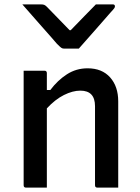

<svg xmlns="http://www.w3.org/2000/svg" viewBox="-20 -857 640 877"><path d="M340 -635H272Q265 -635 259.5 -639Q254 -643 240 -657Q233 -666 214.5 -686.5Q196 -707 172.5 -734Q149 -761 125 -788Q101 -815 82 -837H165Q176 -837 181.5 -835Q187 -833 194 -826Q205 -815 231.5 -787.5Q258 -760 298 -719H303Q342 -759 368.5 -786.5Q395 -814 418 -837H495Q505 -837 505 -828Q505 -824 502 -819.5Q499 -815 485 -800Q473 -787 453.5 -764Q434 -741 411.5 -716Q389 -691 370 -669Q351 -647 340 -635ZM194 0H99Q88 0 88 -11V-534H183Q194 -534 194 -523V-446H210Q243 -490 285.5 -517.5Q328 -545 380 -545Q446 -545 483 -503.5Q520 -462 520 -394V0H425Q414 0 414 -11V-372Q414 -443 347 -443Q312 -443 272 -423Q232 -403 194 -362Z"/></svg>

Font: Recursive Sn Lnr St Med
Style: Regular
Weight: 500
Version: Version 1.085;hotconv 1.1.0;makeotfexe 2.6.0; ttfautohint (v